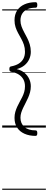

<svg xmlns="http://www.w3.org/2000/svg" viewBox="-20 -1160 437 1745"><path d="M303 -1140Q311 -1140 315 -1134.5Q319 -1129 319 -1115Q319 -1101 315 -1095.5Q311 -1090 303 -1090Q259 -1090 228.5 -1076Q198 -1062 182 -1036Q166 -1010 166 -974Q166 -946 175.5 -920Q185 -894 199 -868Q213 -842 227 -815Q241 -788 250.5 -756.5Q260 -725 260 -689Q260 -654 245.5 -622Q231 -590 202.5 -566.5Q174 -543 132 -532Q174 -522 202.5 -498Q231 -474 245.5 -442.5Q260 -411 260 -376Q260 -347 253 -321Q246 -295 235.5 -271.5Q225 -248 213 -225Q201 -202 190.5 -180Q180 -158 173 -136Q166 -114 166 -90Q166 -38 201.5 -6.5Q237 25 303 25Q311 25 315 30.5Q319 36 319 50Q319 64 315 69.5Q311 75 303 75Q246 75 202.5 55.5Q159 36 135.5 -0.5Q112 -37 112 -89Q112 -118 119 -142.5Q126 -167 136.5 -190Q147 -213 159 -234.5Q171 -256 182 -278Q193 -300 200 -324Q207 -348 207 -376Q207 -411 193 -437.5Q179 -464 151.5 -482Q124 -500 83 -507Q74 -509 69.5 -514Q65 -519 65 -532Q65 -546 69.5 -551Q74 -556 83 -557Q124 -565 151.5 -582.5Q179 -600 193 -627Q207 -654 207 -689Q207 -724 197.5 -752.5Q188 -781 173.5 -807Q159 -833 145 -858.5Q131 -884 121.5 -912.5Q112 -941 112 -976Q112 -1028 135.5 -1064.5Q159 -1101 202.5 -1120.5Q246 -1140 303 -1140ZM0 555H397V565H0ZM0 -20H397V0H0ZM0 -505H397V-500H0ZM0 -1075H397V-1065H0Z"/></svg>

Font: Playwrite AR Guides
Style: Regular
Weight: 400
Designer: Veronika Burian, José Scaglione
Foundry: TypeTogether
Version: Version 1.003